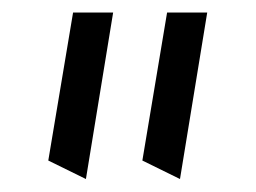

<svg xmlns="http://www.w3.org/2000/svg" viewBox="-20 -813 398 299"><path d="M260.3 -534.2 201.7 -563 240.2 -793.5H302.7ZM113.8 -534.2 55.2 -563 93.8 -793.5H156.2Z"/></svg>

Font: Pinar SemiBold
Style: Regular
Weight: 600
Designer: Amin Abedi
Version: Version 3.000